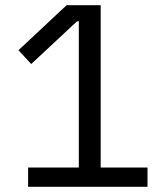

<svg xmlns="http://www.w3.org/2000/svg" viewBox="-20 -718 640 738"><path d="M88 0V-74H283V-636H276L100 -472L51 -525L236 -698H367V-74H547V0Z"/></svg>

Font: Anuphan
Style: Regular
Weight: 400
Designer: Mike Abbink, Paul van der Laan, Pieter van Rosmalen, Mint Tantisuwanna
Foundry: Bold Monday; Cadson Demak
Version: Version 3.002;hotconv 1.0.109;makeotfexe 2.5.65596